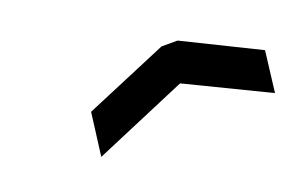

<svg xmlns="http://www.w3.org/2000/svg" viewBox="-38 -824 551 360"><g transform="rotate(-20 237.5 -644.0)"><path d="M465 -567 304 -645 118 -566 129 -652 295 -722H327L475 -649Z"/></g></svg>

Font: Economica
Style: Bold Italic
Weight: 700
Designer: Vicente Lamonaca
Foundry: Vicente Lamonaca
Version: Version 1.100